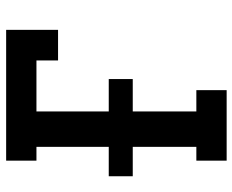

<svg xmlns="http://www.w3.org/2000/svg" viewBox="-88 -688 775 640"><g transform="rotate(-90 300.0 -367.5)"><path d="M85 0V-101H131V-313H33V-393H131V-634H85V-735H521V-562H419V-634H249V-393H357V-313H249V-101H320V0Z"/></g></svg>

Font: Iosevka Curly Slab Extended
Style: Bold
Weight: 700
Width: 7
Monospace: yes
Designer: Belleve Invis
Foundry: Belleve Invis
Version: Version 11.1.0; ttfautohint (v1.8.3)